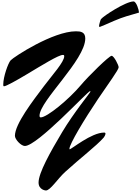

<svg xmlns="http://www.w3.org/2000/svg" viewBox="-20 -1992 1917 2620"><path d="M1539.1 -1708.5C1659.7 -1760.7 1749 -1783.2 1877 -1820.3C1877 -1850.6 1841.3 -1972.2 1802.2 -1972.2C1696.8 -1972.2 1394.5 -1776.9 1357.4 -1730.5C1352.1 -1723.6 1331.5 -1657.2 1331.5 -1635.3C1331.5 -1627.4 1335.9 -1624.5 1341.8 -1624.5C1348.6 -1624.5 1462.4 -1675.3 1539.1 -1708.5ZM606 607.4C667 607.4 764.2 449.7 869.6 353.5C1071.3 169.4 1293 1 1394 -113.3C1398.4 -117.7 1419.4 -148.4 1419.4 -168.5C1419.4 -177.2 1413.1 -183.1 1401.9 -183.1C1225.6 -183.1 955.1 45.4 929.7 45.4C927.2 45.4 927.7 41 927.7 37.6C927.7 -25.4 1131.8 -364.7 1317.9 -641.6C1461.9 -855.5 1599.1 -1038.6 1599.1 -1074.2C1599.1 -1103 1535.2 -1230.5 1502.9 -1230.5C1468.8 -1230.5 1186.5 -953.1 1082.5 -829.1C919.4 -635.3 621.6 -390.1 536.1 -390.1C522.9 -390.1 519.5 -400.4 519.5 -413.6C520.5 -616.2 1143.6 -1172.4 1143.6 -1467.3C1143.6 -1557.1 1078.1 -1564.9 1015.6 -1564.9C703.6 -1564.9 170.4 -1217.3 125 -1168.5C90.8 -1130.9 24.4 -944.3 24.4 -838.9C24.4 -826.7 24.4 -814.5 34.2 -814.5C62 -814.5 199.2 -890.1 352.1 -981.9C550.3 -1100.6 778.8 -1242.7 838.9 -1242.7C852.1 -1242.7 856.4 -1236.8 856.4 -1224.6C856.4 -1147 695.8 -970.7 580.6 -817.9C429.7 -617.2 183.6 -300.3 183.6 -138.7C183.6 -89.8 267.1 0 319.3 0C489.7 0 1179.2 -749 1209 -749C1212.4 -749 1213.4 -743.7 1213.4 -739.3C1213.4 -731.4 984.9 -451.2 828.6 -189.5C664.6 85.4 506.3 367.7 506.3 498.5C506.3 598.1 601.6 607.4 606 607.4Z"/></svg>

Font: Bodega Script
Style: Medium
Weight: 500
Italic angle: 39.7°
Version: Version 001.000